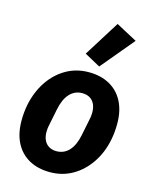

<svg xmlns="http://www.w3.org/2000/svg" viewBox="-122 -896 787 988"><g transform="rotate(15 271.0 -401.5)"><path d="M240 12Q176 12 129 -14Q82 -40 56.5 -89Q31 -138 31 -207Q31 -230 33 -251Q35 -272 39 -292Q54 -365 91 -420Q128 -475 182 -506Q236 -537 302 -537Q366 -537 413 -511Q460 -485 485.5 -436Q511 -387 511 -318Q511 -296 509 -274.5Q507 -253 503 -233Q489 -161 451.5 -105.5Q414 -50 360 -19Q306 12 240 12ZM245 -101Q285 -101 312 -130.5Q339 -160 350 -216L369 -310Q370 -315 371 -323Q372 -331 372 -341Q372 -366 363.5 -384.5Q355 -403 338.5 -413.5Q322 -424 297 -424Q257 -424 230 -394.5Q203 -365 192 -309L173 -215Q172 -211 171 -202.5Q170 -194 170 -184Q170 -159 178.5 -140.5Q187 -122 204 -111.5Q221 -101 245 -101ZM492 -755 345 -579 261 -625 380 -815Z"/></g></svg>

Font: IBM Plex Sans
Style: Bold Italic
Weight: 700
Italic angle: -11.31°
Designer: Mike Abbink, Paul van der Laan, Pieter van Rosmalen
Foundry: Bold Monday
Version: Version 3.201